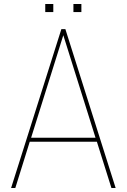

<svg xmlns="http://www.w3.org/2000/svg" viewBox="-20 -935 630 955"><path d="M285.2 -790H305.2L555.2 0H534.2L461.9 -230H127.9L56.2 0H35.2ZM294.9 -759.8 134.8 -250H455.1ZM245.1 -915V-875H205.1V-915ZM384.8 -915V-875H345.2V-915Z"/></svg>

Font: Cooper Hewitt
Style: Thin
Weight: 701
Designer: Village Type and Design LLC
Foundry: Cooper Hewitt Smithsonian Design Museum
Version: 1.000